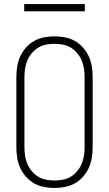

<svg xmlns="http://www.w3.org/2000/svg" viewBox="-20 -923 540 951"><path d="M250 8Q224 8 198 3Q172 -2 149 -15Q126 -28 108.5 -48Q91 -68 80 -92Q69 -116 65 -142.5Q61 -169 61 -195V-540Q61 -566 65 -592.5Q69 -619 80 -643Q91 -667 108.5 -687Q126 -707 149 -720Q172 -733 198 -738Q224 -743 250 -743Q276 -743 302 -738Q328 -733 351 -720Q374 -707 391.5 -687Q409 -667 420 -643Q431 -619 435 -592.5Q439 -566 439 -540V-195Q439 -169 435 -142.5Q431 -116 420 -92Q409 -68 391.5 -48Q374 -28 351 -15Q328 -2 302 3Q276 8 250 8ZM250 -29Q271 -29 292 -33Q313 -37 331 -48Q349 -59 363 -76Q377 -93 385 -112.5Q393 -132 396 -153Q399 -174 399 -195V-540Q399 -561 396 -582Q393 -603 385 -622.5Q377 -642 363 -659Q349 -676 331 -687Q313 -698 292 -702Q271 -706 250 -706Q229 -706 208 -702Q187 -698 169 -687Q151 -676 137 -659Q123 -642 115 -622.5Q107 -603 104 -582Q101 -561 101 -540V-195Q101 -174 104 -153Q107 -132 115 -112.5Q123 -93 137 -76Q151 -59 169 -48Q187 -37 208 -33Q229 -29 250 -29ZM400 -867H100V-903H400Z"/></svg>

Font: Iosevka Extralight
Style: Regular
Weight: 200
Monospace: yes
Designer: Belleve Invis
Foundry: Belleve Invis
Version: Version 32.0.1; ttfautohint (v1.8.4)